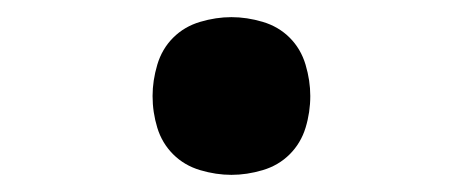

<svg xmlns="http://www.w3.org/2000/svg" viewBox="-20 -196 540 224"><path d="M250 8Q232 8 213.5 2.5Q195 -3 182 -16Q169 -29 163.5 -47Q158 -65 158 -84Q158 -102 163.5 -120.5Q169 -139 182 -152Q195 -165 213.5 -170.5Q232 -176 250 -176Q268 -176 286.5 -170.5Q305 -165 318 -152Q331 -139 336.5 -120.5Q342 -102 342 -84Q342 -65 336.5 -47Q331 -29 318 -16Q305 -3 286.5 2.5Q268 8 250 8Z"/></svg>

Font: Iosevka Aile Semibold
Style: Regular
Weight: 600
Designer: Belleve Invis
Foundry: Belleve Invis
Version: Version 31.1.0; ttfautohint (v1.8.4)